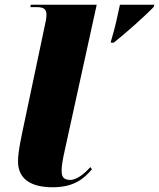

<svg xmlns="http://www.w3.org/2000/svg" viewBox="-20 -780 671 810"><path d="M449 -609 447 -600H460C509 -639 588 -709 628 -750L631 -760H486C475 -709 466 -665 449 -609ZM202 10C292 10 334 -26 368 -66L361 -75C340 -51 306 -21 276 -21C251 -21 241 -32 240 -55C239 -75 244 -105 253 -145L388 -760H110L108 -750H135C173 -750 176 -734 176 -716C176 -704 172 -684 168 -667L73 -217C60 -154 56 -124 56 -99C56 -26 109 10 202 10Z"/></svg>

Font: Noto Serif Display Black
Style: Italic
Weight: 900
Italic angle: -12°
Designer: Monotype Design Team
Foundry: Monotype Imaging Inc.
Version: Version 2.009